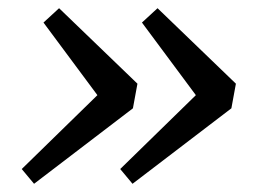

<svg xmlns="http://www.w3.org/2000/svg" viewBox="-20 -503 645 468"><path d="M364 -483 555 -299 544 -239 303 -55 273 -91 484 -297 479 -242 326 -448ZM124 -483 315 -299 304 -239 63 -55 33 -91 244 -297 239 -242 86 -448Z"/></svg>

Font: Source Serif 4 SemiBold
Style: Italic
Weight: 600
Italic angle: -12°
Designer: Frank Grießhammer
Foundry: Adobe Systems Incorporated
Version: Version 4.004;hotconv 1.0.116;makeotfexe 2.5.65601